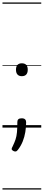

<svg xmlns="http://www.w3.org/2000/svg" viewBox="-20 -1030 353 1550"><path d="M156 -415Q133 -415 121 -428.5Q109 -442 109 -467Q109 -493 121 -506Q133 -519 156 -519Q180 -519 192 -506Q204 -493 204 -467Q204 -442 192 -428.5Q180 -415 156 -415ZM103 193Q94 193 84 186.5Q74 180 74 172Q74 168 76.5 163Q79 158 82 152Q97 121 105.5 95.5Q114 70 117 37.5Q120 5 120 -46Q120 -60 128.5 -67.5Q137 -75 155 -75Q174 -75 182.5 -66.5Q191 -58 191 -44Q191 -4 184.5 35.5Q178 75 163.5 111.5Q149 148 125 179Q121 184 116 188.5Q111 193 103 193ZM0 490H313V500H0ZM0 -20H313V0H0ZM0 -505H313V-500H0ZM0 -1010H313V-1000H0Z"/></svg>

Font: Playwrite ES Deco Guides
Style: Regular
Weight: 400
Designer: Veronika Burian, José Scaglione
Foundry: TypeTogether
Version: Version 1.003